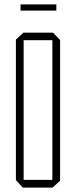

<svg xmlns="http://www.w3.org/2000/svg" viewBox="-20 -849 343 869"><path d="M83 0 52 -34V-670L86 -701H220L252 -668V-31L218 0ZM87 -667V-35H217V-667ZM73 -801V-829H235V-801Z"/></svg>

Font: Foldit Thin ExtraLight
Style: Regular
Weight: 250
Version: Version 1.003